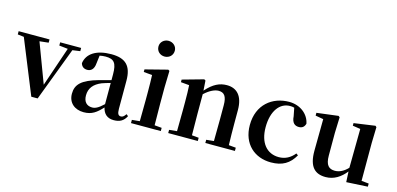

<svg xmlns="http://www.w3.org/2000/svg" viewBox="-81 -1254 3566 1724"><g transform="rotate(15 1702.0 -392.5)"><path d="M377 -506 458 -497 333 -130 195 -497 278 -506V-536H-9V-506L49 -499L253 3H312L501 -496L572 -506V-536H377Z M1021 15C1077 15 1113 -5 1137 -53L1120 -67C1102 -41 1090 -34 1075 -34C1053 -34 1041 -48 1041 -95V-356C1041 -494 983 -552 850 -552C709 -552 627 -496 614 -406C622 -376 644 -360 675 -360C709 -360 737 -382 741 -439L750 -512C770 -516 787 -518 805 -518C882 -518 910 -488 910 -381V-327L800 -298C648 -255 598 -204 598 -118C598 -34 658 16 742 16C818 16 859 -16 913 -74C926 -18 960 15 1021 15ZM910 -104C861 -57 832 -45 805 -45C756 -45 724 -75 724 -136C724 -203 761 -248 832 -277C852 -284 880 -293 910 -301Z M1315 -655C1357 -655 1391 -685 1391 -729C1391 -770 1357 -801 1315 -801C1273 -801 1239 -770 1239 -729C1239 -685 1273 -655 1315 -655ZM1250 0H1456V-30L1389 -36C1388 -94 1387 -180 1387 -235V-388L1391 -542L1378 -550L1171 -497V-473L1250 -466C1252 -418 1253 -375 1253 -308V-235L1251 -37L1179 -30V0Z M1939 0H2145V-30L2079 -36C2077 -93 2076 -177 2076 -235V-361C2076 -493 2016 -552 1924 -552C1858 -552 1799 -526 1732 -450L1726 -542L1713 -550L1517 -495V-471L1595 -464C1598 -415 1599 -376 1599 -310V-235C1599 -180 1598 -94 1597 -37L1525 -30V0H1800V-30L1736 -36L1734 -235V-417C1784 -464 1831 -484 1865 -484C1916 -484 1942 -454 1942 -370V-235L1940 -37L1870 -30V0Z M2482 16C2589 16 2654 -24 2702 -108L2684 -121C2646 -74 2598 -48 2539 -48C2428 -48 2356 -132 2356 -278C2356 -429 2425 -518 2519 -518C2533 -518 2546 -517 2559 -513L2574 -437C2578 -376 2606 -356 2643 -356C2673 -356 2693 -370 2702 -402C2686 -488 2606 -552 2503 -552C2347 -552 2214 -450 2214 -260C2214 -83 2332 16 2482 16Z M3183 12 3381 1V-28L3313 -35V-389L3317 -535L3306 -545L3109 -517V-493L3181 -482L3177 -120C3142 -83 3101 -60 3057 -60C3002 -60 2970 -89 2970 -178V-389L2975 -535L2963 -545L2763 -520V-494L2837 -481L2834 -188C2833 -37 2892 16 2991 16C3068 16 3130 -25 3178 -86Z"/></g></svg>

Font: Source Han Serif CN
Style: Bold
Weight: 700
Designer: Ryoko NISHIZUKA 西塚涼子 (kana & ideographs); Frank Grießhammer (Latin, Greek & Cyrillic); Wenlong ZHANG 张文龙 (bopomofo); San
Foundry: Adobe
Version: Version 2.003;hotconv 1.1.1;makeotfexe 2.6.0